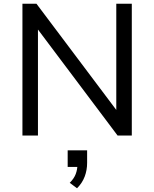

<svg xmlns="http://www.w3.org/2000/svg" viewBox="-20 -725 825 1027"><path d="M100 0V-705H175L611 -125H602V-705H685V0H609L174 -579H183V0ZM392 282 353 253Q376 230 385 206Q394 182 394 157L412 168H342V79H446V146Q446 185 433 219.5Q420 254 392 282Z"/></svg>

Font: Nunito Sans 9pt
Style: Regular
Weight: 400
Version: Version 3.101;gftools[0.9.27]